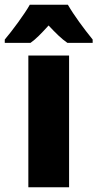

<svg xmlns="http://www.w3.org/2000/svg" viewBox="-63 -786 409 806"><path d="M222 -766H62C41 -728 -13 -655 -43 -620V-606H65C88 -622 111 -646 141 -679C171 -647 195 -623 220 -606H326V-620C288 -667 248 -721 222 -766ZM227 0V-553H56V0Z"/></svg>

Font: Noto Sans Thai Looped Condensed Black
Style: Regular
Weight: 900
Width: 3
Designer: Sasikarn Vongin, Ben Mitchell
Foundry: The Fontpad Ltd
Version: Version 1.001